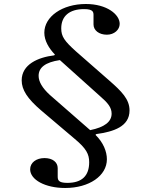

<svg xmlns="http://www.w3.org/2000/svg" viewBox="-20 -730 759 966"><path d="M433.7 -75.2 230.7 -252.5C193.1 -287.1 174.3 -318.8 174.3 -348.5C174.3 -390.1 207.9 -416.8 281.2 -427.7L484.2 -245.5C520.8 -213.9 541.6 -190.1 541.6 -158.4C541.6 -117.8 506.9 -90.1 433.7 -75.2ZM307.9 215.8C428.7 215.8 517.8 154.5 517.8 71.3C517.8 32.7 500 -12.9 460.4 -51.5L464.4 -55.4C551.5 -67.3 631.7 -93.1 631.7 -174.3C631.7 -230.7 592.1 -270.3 528.7 -325.7L362.4 -471.3C304 -523.8 288.1 -546.5 288.1 -587.1C288.1 -649.5 329.7 -684.2 403 -684.2C450.5 -684.2 450.5 -668.3 450.5 -651.5V-606.9C450.5 -577.2 478.2 -555.4 517.8 -555.4C554.5 -555.4 582.2 -580.2 582.2 -609.9C582.2 -657.4 517.8 -709.9 411.9 -709.9C293.1 -709.9 203 -646.5 203 -565.3C203 -525.7 225.7 -487.1 256.4 -455.4L252.5 -451.5C171.3 -441.6 89.1 -405.9 89.1 -325.7C89.1 -278.2 117.8 -233.7 186.1 -175.2L355.4 -31.7C413.9 16.8 428.7 45.5 428.7 86.1C428.7 154.5 392.1 190.1 318.8 190.1C271.3 190.1 270.3 174.3 270.3 155.4V115.8C270.3 86.1 244.6 65.3 204 65.3C162.4 65.3 131.7 88.1 131.7 121.8C131.7 174.3 206.9 215.8 307.9 215.8Z"/></svg>

Font: Biblismive
Style: Regular
Weight: 400
Designer: Susan Drake
Foundry: Susan Drake
Version: Version 1.0; ttfautohint (v1.8.4.7-5d5b)